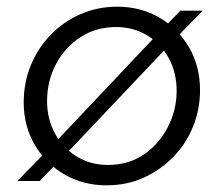

<svg xmlns="http://www.w3.org/2000/svg" viewBox="-20 -542 670 575"><path d="M175 -78 141 -111 448 -436 482 -402ZM505 -426 470 -458 520 -510H587ZM32 0 120 -90 153 -56 99 0ZM299 13Q229 13 173 -19.5Q117 -52 84 -108.5Q51 -165 51 -235Q51 -295 72.5 -347Q94 -399 132.5 -438.5Q171 -478 222 -500Q273 -522 331 -522Q401 -522 457 -489.5Q513 -457 546 -400.5Q579 -344 579 -272Q579 -214 558 -162.5Q537 -111 499 -72Q461 -33 410.5 -10Q360 13 299 13ZM303 -48Q365 -48 411 -79.5Q457 -111 483 -162Q509 -213 509 -270Q509 -325 485 -368.5Q461 -412 420 -436.5Q379 -461 327 -461Q268 -461 221.5 -431Q175 -401 148 -350.5Q121 -300 121 -239Q121 -186 144.5 -142.5Q168 -99 209.5 -73.5Q251 -48 303 -48Z"/></svg>

Font: MuseoModerno Thin Light
Style: Italic
Weight: 300
Italic angle: -9°
Version: Version 1.003